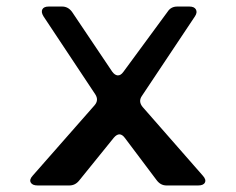

<svg xmlns="http://www.w3.org/2000/svg" viewBox="-20 -567 720 587"><path d="M559 -547Q574 -547 579 -538Q584 -529 576 -517L414 -274Q402 -257 416 -240L600 -30Q611 -18 606.5 -9Q602 0 586 0H489Q471 0 459 -16L362 -145Q346 -167 328 -146L222 -15Q210 0 192 0H95Q79 0 74 -9Q69 -18 80 -30L269 -245Q283 -261 271 -279L113 -517Q105 -530 109.5 -538.5Q114 -547 129 -547H170Q188 -547 200 -531L323 -348Q331 -337 340 -336.5Q349 -336 357 -347L493 -532Q503 -547 522 -547Z"/></svg>

Font: OpenDyslexic 3
Style: Regular
Weight: 400
Designer: Abelardo Gonzalez
Version: Version 1.000;PS 001.001;hotconv 1.0.56